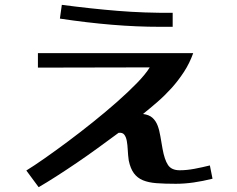

<svg xmlns="http://www.w3.org/2000/svg" viewBox="-20 -704 982 795"><path d="M236 -684Q357 -668 468 -659Q579 -650 695 -651V-593H641Q546 -593 443.5 -601.5Q341 -610 228 -627ZM89 2Q120 -17 165 -48.5Q210 -80 261 -118Q312 -156 365 -198.5Q418 -241 464.5 -282Q511 -323 547 -360Q583 -397 600 -425L137 -424V-484H780Q765 -442 741.5 -406Q718 -370 690.5 -339.5Q663 -309 632.5 -282.5Q602 -256 572 -232Q597 -229 611 -216.5Q625 -204 632.5 -184.5Q640 -165 644 -140Q648 -115 653 -88Q661 -43 675.5 -21Q690 1 724 1Q753 1 785 -5Q817 -11 849 -19L860 36Q820 46 782 51.5Q744 57 708 57Q662 57 628.5 54.5Q595 52 572 42.5Q549 33 534.5 13.5Q520 -6 513 -40Q510 -62 509 -83Q508 -104 505 -120.5Q502 -137 494.5 -146.5Q487 -156 471 -154Q429 -123 385 -91Q341 -59 297.5 -29.5Q254 0 213.5 26Q173 52 140 71Z"/></svg>

Font: Cafe24 ClassicType
Style: Regular
Weight: 400
Designer: Cafe24 thkim, hmlim, mnelim & 4IR
Foundry: Cafe24
Version: Version 1.000